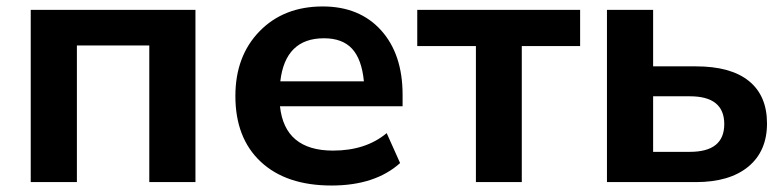

<svg xmlns="http://www.w3.org/2000/svg" viewBox="-20 -570 2455 601"><path d="M76.2 0V-539.1H591.8V0H447.3V-427.7H220.7V0Z M1017.6 10.7Q876 10.7 796.4 -63.5Q716.8 -137.7 716.8 -269.5Q716.8 -394.5 792.5 -472.2Q868.2 -549.8 990.2 -549.8Q1105.5 -549.8 1172.9 -475.1Q1240.2 -400.4 1240.2 -273.4V-237.3H856.4Q871.1 -98.6 1022.5 -98.6Q1125 -98.6 1190.4 -153.3L1232.4 -59.6Q1154.3 10.7 1017.6 10.7ZM857.4 -315.4H1119.1Q1112.3 -384.8 1082 -417.5Q1051.8 -450.2 994.1 -450.2Q873 -450.2 857.4 -315.4Z M1469.7 0V-425.8H1286.1V-539.1H1795.9V-425.8H1613.3V0Z M1879.9 0V-539.1H2024.4V-362.3H2158.2Q2267.6 -362.3 2324.2 -316.4Q2380.9 -270.5 2380.9 -183.6Q2380.9 -96.7 2322.3 -48.3Q2263.7 0 2158.2 0ZM2024.4 -94.7H2139.6Q2247.1 -94.7 2247.1 -181.6Q2247.1 -268.6 2139.6 -268.6H2024.4Z"/></svg>

Font: Min Sans Bold
Style: Regular
Weight: 700
Designer: Jinseong-Kim, NotoSansCJK, Nunito
Foundry: Jinseong-Kim
Version: Version 1.400;Glyphs 3.1.2 (3151)